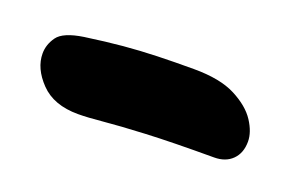

<svg xmlns="http://www.w3.org/2000/svg" viewBox="-37 -853 561 363"><g transform="rotate(20 243.0 -671.5)"><path d="M130 -594Q81 -594 54.5 -621.5Q28 -649 28 -679Q28 -697 39.5 -713Q51 -729 91 -735Q133 -741 166.5 -744Q200 -747 234 -748Q268 -749 307 -749Q360 -749 391 -733Q422 -717 436 -695.5Q450 -674 450 -655Q450 -632 436.5 -618.5Q423 -605 400 -605Q315 -605 263 -602.5Q211 -600 180 -597Q149 -594 130 -594Z"/></g></svg>

Font: Shantell Sans
Style: Bold
Weight: 700
Designer: Stephen Nixon, Anya Danilova, Shantell Martin
Foundry: Arrow Type
Version: Version 1.011;[c5ecc13dd]